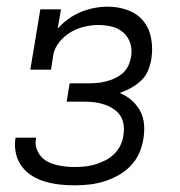

<svg xmlns="http://www.w3.org/2000/svg" viewBox="-20 -548 540 576"><path d="M204 8Q181 8 159 5.5Q137 3 116 -3Q95 -9 77 -20Q59 -31 46 -48Q33 -65 28 -86.5Q23 -108 26 -131L27 -135H88V-132Q85 -118 89 -104.5Q93 -91 101.5 -80.5Q110 -70 122 -63.5Q134 -57 148 -53.5Q162 -50 176 -48.5Q190 -47 204 -47Q219 -47 234.5 -48.5Q250 -50 265 -54.5Q280 -59 295 -66.5Q310 -74 322 -85.5Q334 -97 341 -111.5Q348 -126 350 -141Q353 -157 351 -172.5Q349 -188 341.5 -200Q334 -212 321.5 -220.5Q309 -229 294.5 -234Q280 -239 265 -241Q250 -243 234 -243H180L189 -298H243Q256 -298 269.5 -299Q283 -300 297 -303.5Q311 -307 324 -313Q337 -319 348 -328.5Q359 -338 365 -351Q371 -364 373 -377Q377 -398 371 -417.5Q365 -437 350.5 -450Q336 -463 316 -468Q296 -473 275 -473Q255 -473 233.5 -468Q212 -463 193 -452Q174 -441 159 -423Q144 -405 140 -384L133 -339H71L101 -520H163L153 -462Q167 -478 185 -491Q203 -504 222.5 -512Q242 -520 262.5 -524Q283 -528 303 -528Q335 -528 363.5 -517.5Q392 -507 410 -485Q428 -463 433.5 -432.5Q439 -402 434 -371Q431 -353 424 -336Q417 -319 403 -306Q389 -293 372.5 -284Q356 -275 339 -269Q359 -261 374.5 -247.5Q390 -234 400 -216Q410 -198 412 -176Q414 -154 410 -131Q407 -110 397.5 -88.5Q388 -67 371.5 -50Q355 -33 334 -21.5Q313 -10 291.5 -3.5Q270 3 248 5.5Q226 8 204 8Z"/></svg>

Font: Iosevka Curly Slab Light
Style: Italic
Weight: 300
Italic angle: -9°
Monospace: yes
Designer: Belleve Invis
Foundry: Belleve Invis
Version: Version 22.1.2; ttfautohint (v1.8.4)